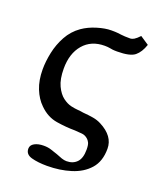

<svg xmlns="http://www.w3.org/2000/svg" viewBox="-125 -544 683 815"><g transform="rotate(20 217.0 -136.5)"><path d="M241 -372Q180 -372 145 -331Q110 -290 110 -222Q110 -174 124 -144.5Q138 -115 157.5 -100.5Q177 -86 195 -82Q213 -78 227 -77Q241 -76 251 -74Q277 -72 297.5 -68.5Q318 -65 335 -56Q401 -22 401 35Q401 92 371 126Q341 160 291.5 175.5Q242 191 184 191Q143 191 114 183Q85 175 85 149Q85 133 101.5 124Q118 115 143 115Q162 115 177 120Q192 125 207 130Q221 136 233 140Q245 144 255 144Q284 144 301.5 126Q319 108 319 69Q319 47 314 37.5Q309 28 304 24Q292 13 277 11.5Q262 10 244 9Q205 9 161 2Q117 -5 82 -40Q57 -64 42 -101.5Q27 -139 27 -188Q27 -224 35.5 -264.5Q44 -305 64 -341.5Q84 -378 118 -402Q145 -421 181 -432Q217 -443 245 -443Q264 -443 273 -442Q282 -441 290 -440Q298 -439 307.5 -438.5Q317 -438 332 -438Q339 -438 348.5 -443.5Q358 -449 372 -464L411 -438Q399 -402 377.5 -384.5Q356 -367 298 -367Q284 -367 277 -368Q270 -369 265 -370Q259 -371 253.5 -371.5Q248 -372 241 -372Z"/></g></svg>

Font: Libertinus Serif SemiBold
Style: Regular
Weight: 600
Designer: Philipp H. Poll, Khaled Hosny
Foundry: Caleb Maclennan
Version: Version 7.051;RELEASE